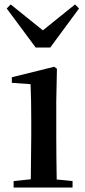

<svg xmlns="http://www.w3.org/2000/svg" viewBox="-20 -840 382 860"><path d="M28 -820 10 -802 140 -627H205L334 -802L316 -820L172 -704ZM117 0H305V-29L234 -36C233 -93 232 -177 232 -232V-385L235 -532L223 -541L33 -494V-469L117 -463C119 -414 120 -367 120 -300V-232L118 -37L41 -29V0Z"/></svg>

Font: Noto Serif CJK SC SemiBold
Style: Regular
Weight: 600
Designer: Ryoko NISHIZUKA 西塚涼子 (kana & ideographs); Frank Grießhammer (Latin, Greek & Cyrillic); Wenlong ZHANG 张文龙 (bopomofo); San
Foundry: Adobe
Version: Version 2.001;hotconv 1.1.0;makeotfexe 2.6.0